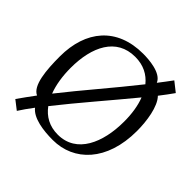

<svg xmlns="http://www.w3.org/2000/svg" viewBox="-218 -1038 1281 1281"><g transform="rotate(45 422.0 -397.5)"><path d="M426 14C624 14 781 -141 781 -426C781 -518 764 -639 713 -691C740 -726 765 -759 785 -788L718 -841C694 -809 671 -777 647 -747C620 -813 497 -820 446 -820C198 -820 65 -658 65 -414C65 -286 76 -151 142 -122C113 -83 84 -43 56 -3L119 46C138 16 162 -18 190 -55C233 0 336 14 426 14ZM424 -35C345 -35 286 -69 245 -125C363 -275 520 -455 644 -606C666 -550 676 -483 676 -410C676 -210 601 -35 424 -35ZM204 -202C181 -262 170 -335 170 -411C170 -612 246 -768 423 -768C501 -768 559 -737 600 -686C465 -515 329 -361 204 -202Z"/></g></svg>

Font: Milonga
Style: Regular
Weight: 400
Designer: Pablo Impallari, Brenda Gallo, Rodrigo Fuenzalida
Foundry: Pablo Impallari, Brenda Gallo, Rodrigo Fuenzalida
Version: Version 1.000